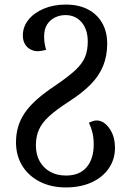

<svg xmlns="http://www.w3.org/2000/svg" viewBox="-20 -568 573 840"><path d="M268 252Q203 252 153.5 226.5Q104 201 77 156.5Q50 112 50 55Q50 18 59.5 -14Q69 -46 89 -75Q109 -104 141 -132.5Q173 -161 218 -191Q277 -231 308.5 -260Q340 -289 352 -318.5Q364 -348 364 -386Q364 -439 337 -470.5Q310 -502 266 -502Q243 -502 221.5 -492Q200 -482 186.5 -461.5Q173 -441 173 -408Q173 -390 176 -374Q179 -358 182 -350Q174 -348 164 -346Q154 -344 143 -344Q129 -344 114 -351.5Q99 -359 89.5 -374.5Q80 -390 80 -413Q80 -451 104.5 -481.5Q129 -512 171.5 -530Q214 -548 268 -548Q324 -548 364.5 -527Q405 -506 427 -467.5Q449 -429 449 -377Q449 -324 431.5 -280.5Q414 -237 377.5 -199.5Q341 -162 282 -124Q226 -88 194.5 -59Q163 -30 150 0Q137 30 137 68Q137 108 153.5 137.5Q170 167 199.5 183.5Q229 200 269 200Q328 200 359 163.5Q390 127 390 64Q390 35 384.5 12.5Q379 -10 369 -31Q379 -36 387.5 -38.5Q396 -41 403 -41Q423 -41 441 -26Q459 -11 471 15.5Q483 42 483 79Q483 129 456 168.5Q429 208 380.5 230Q332 252 268 252Z"/></svg>

Font: Noto Serif Georgian
Style: Regular
Weight: 400
Designer: Monotype Design Team, Akaki Razmadze
Foundry: Google LLC
Version: Version 2.002